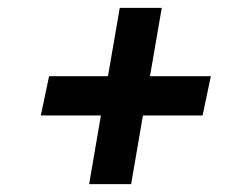

<svg xmlns="http://www.w3.org/2000/svg" viewBox="-20 -498 641 489"><path d="M496 -204H344L314 -29H207L237 -204H84L105 -304H255L285 -478H392L362 -304H517Z"/></svg>

Font: Grenze ExtraBold
Style: Italic
Weight: 800
Italic angle: -10°
Designer: Renata Polastri
Foundry: Omnibus-Type
Version: Version 1.002; ttfautohint (v1.8)